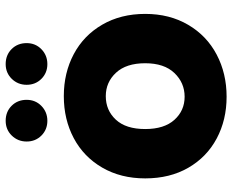

<svg xmlns="http://www.w3.org/2000/svg" viewBox="-91 -720 819 677"><g transform="rotate(-90 318.5 -381.5)"><path d="M28 -279Q28 -365 66 -430.5Q104 -496 170 -531Q236 -566 318 -566Q400 -566 466 -531Q532 -496 570 -430.5Q608 -365 608 -279Q608 -193 569.5 -127.5Q531 -62 464.5 -27Q398 8 316 8Q234 8 168.5 -27Q103 -62 65.5 -127Q28 -192 28 -279ZM434 -279Q434 -346 400.5 -382Q367 -418 318 -418Q268 -418 235 -382.5Q202 -347 202 -279Q202 -212 234.5 -176Q267 -140 316 -140Q365 -140 399.5 -176Q434 -212 434 -279ZM158 -697Q158 -728 179 -749.5Q200 -771 231 -771Q263 -771 284 -750Q305 -729 305 -697Q305 -666 283.5 -645Q262 -624 231 -624Q200 -624 179 -645Q158 -666 158 -697ZM358 -697Q358 -728 379 -749.5Q400 -771 431 -771Q463 -771 484 -750Q505 -729 505 -697Q505 -666 483.5 -645Q462 -624 431 -624Q400 -624 379 -645Q358 -666 358 -697Z"/></g></svg>

Font: IBM-Poppins
Style: Poppins-Bold
Weight: 700
Designer: Mike Abbink, Paul van der Laan, Pieter van Rosmalen, Ben Mitchell, Mark Frömberg
Foundry: Bold Monday
Version: Version 1.1